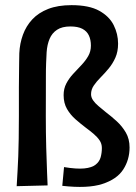

<svg xmlns="http://www.w3.org/2000/svg" viewBox="-20 -721 530 746"><path d="M44.8 2.4Q46.4 -28.8 48.2 -56.4Q50 -84 51 -114.3Q52 -144.6 52.7 -182.2Q53.4 -219.8 53.4 -270Q53.4 -298.4 53.4 -326.3Q53.4 -354.2 53.4 -381.4Q53.4 -408.6 53.9 -432.9Q54.4 -457.2 54.4 -478Q54.4 -498.8 55 -514.4Q56.8 -552.2 69.1 -586Q81.4 -619.8 105.5 -645.7Q129.6 -671.6 167.3 -686.3Q205 -701 257.8 -701Q326 -701 365.3 -679.3Q404.6 -657.6 421.7 -623.4Q438.8 -589.2 438.8 -551.4Q438.8 -520.4 428.3 -496.9Q417.8 -473.4 402.3 -454.8Q386.8 -436.2 370.8 -420.1Q354.8 -404 344.3 -388.5Q333.8 -373 333.8 -354.8Q333.8 -342.6 341.7 -331.2Q349.6 -319.8 362.7 -308.8Q375.8 -297.8 391.2 -285.2Q412.2 -269.4 433.5 -249.9Q454.8 -230.4 469.1 -205.7Q483.4 -181 483.4 -148Q483.4 -100.4 458.8 -62.4Q434.2 -24.4 377.3 -6.1Q320.4 12.2 222 1L228.8 -71.8Q278.4 -63.6 307.6 -66.6Q336.8 -69.6 351.6 -81.3Q366.4 -93 371.1 -110.1Q375.8 -127.2 375.8 -146Q375.8 -162.6 366.9 -175.7Q358 -188.8 343.9 -200.8Q329.8 -212.8 313.4 -224.8Q293.4 -240 273.4 -257.5Q253.4 -275 240.3 -297.7Q227.2 -320.4 227.2 -351.4Q227.2 -376.6 237.7 -396.6Q248.2 -416.6 264.2 -433.9Q280.2 -451.2 296.2 -468Q312.2 -484.8 322.7 -503Q333.2 -521.2 333.2 -543.6Q333.2 -566.8 325.2 -583.5Q317.2 -600.2 299.8 -609.2Q282.4 -618.2 253.4 -618.2Q221.2 -618.2 201.6 -605.3Q182 -592.4 172.6 -569.9Q163.2 -547.4 161.2 -518.6Q160.2 -500.6 159.2 -476.3Q158.2 -452 158.3 -421.2Q158.4 -390.4 158.2 -352.9Q158 -315.4 158 -271Q158 -205.8 159.6 -147.5Q161.2 -89.2 162.9 -49.9Q164.6 -10.6 165 -0.6Z"/></svg>

Font: Truculenta
Style: Regular
Weight: 400
Designer: Ivan Castro, Eva Sanz & Omnibus-Type Team
Foundry: Omnibus-Type
Version: Version 1.002